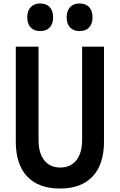

<svg xmlns="http://www.w3.org/2000/svg" viewBox="-20 -1069 690 1106"><path d="M71 -800H202V-262Q202 -187 235 -145.5Q268 -104 327 -104Q387 -104 420 -146Q453 -188 453 -263V-800H579V-253Q579 -122 513.5 -52.5Q448 17 325 17Q202 17 136.5 -52.5Q71 -122 71 -253ZM211 -890Q176 -890 156.5 -911Q137 -932 137 -969Q137 -1007 157 -1028Q177 -1049 211 -1049Q247 -1049 266.5 -1028Q286 -1007 286 -969Q286 -932 266.5 -911Q247 -890 211 -890ZM438 -890Q403 -890 383.5 -911Q364 -932 364 -969Q364 -1007 384 -1028Q404 -1049 438 -1049Q474 -1049 493.5 -1028Q513 -1007 513 -969Q513 -932 493.5 -911Q474 -890 438 -890Z"/></svg>

Font: Martian Mono SemiCondensed Medium
Style: Regular
Weight: 500
Width: 4
Designer: Roman Shamin
Foundry: Evil Martians
Version: Version 1.000